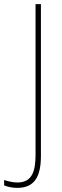

<svg xmlns="http://www.w3.org/2000/svg" viewBox="-81 -734 301 929"><path d="M3 175C87 175 117 119 117 20V-714H91V15C91 97 73 149 3 149C-20 149 -42 143 -61 137V163C-44 170 -22 175 3 175Z"/></svg>

Font: Noto Sans Sinhala Condensed Thin
Style: Regular
Weight: 100
Width: 3
Designer: Jelle Bosma - Monotype Design Team
Foundry: Monotype Imaging Inc.
Version: Version 2.006